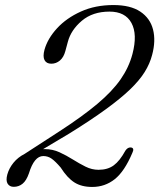

<svg xmlns="http://www.w3.org/2000/svg" viewBox="-20 -731 631 761"><path d="M9 -39.5Q16 -64.5 33.5 -86Q51 -107.5 77.5 -121L212.5 -208.5Q306 -269 365.5 -319Q425 -369 458 -416.5Q491 -464 505 -517Q525.5 -595 501 -640Q476.5 -685 414 -685Q347.5 -685 304.5 -648.8Q261.5 -612.5 249 -565.5L239 -528.5Q232.5 -504 217.5 -491.2Q202.5 -478.5 183.5 -478.5Q164 -478.5 156.5 -492.8Q149 -507 156.5 -534.5Q169 -578.5 206.2 -619Q243.5 -659.5 300.5 -685.2Q357.5 -711 429.5 -711Q497 -711 536 -685Q575 -659 586.5 -614.2Q598 -569.5 583 -513.5Q574 -478.5 553.2 -445.2Q532.5 -412 495.2 -376.2Q458 -340.5 399.2 -297.8Q340.5 -255 255 -202L151 -140Q154.5 -140 158 -140Q188.5 -140 215.8 -127.5Q243 -115 268.5 -99Q294 -83 319 -70.5Q344 -58 370.5 -58Q407 -58 431 -75.8Q455 -93.5 477 -134Q486.5 -148 499 -146.5Q514 -144.5 504.5 -125Q473.5 -51.5 434.8 -20.8Q396 10 345.5 10Q303 10 274.8 -8Q246.5 -26 220.5 -67Q200 -91 185 -101.8Q170 -112.5 151.5 -112.5Q115.5 -112.5 94.5 -43.5Q84.5 -15 69.5 -2.8Q54.5 9.5 34.5 9.5Q18 9.5 10.2 -3Q2.5 -15.5 9 -39.5Z"/></svg>

Font: Fraunces 9pt S000 Light
Style: Italic
Weight: 300
Italic angle: -16°
Version: Version 1.000; ttfautohint (v1.8.3)